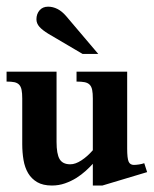

<svg xmlns="http://www.w3.org/2000/svg" viewBox="-25 -556 470 587"><path d="M288.1 11.2H258.8V-55.2Q249.5 -44.9 236.6 -33.2Q223.6 -21.5 208 -11.7Q192.4 -2 173.6 4.6Q154.8 11.2 133.8 11.2Q106.4 11.2 88.9 1Q71.3 -9.3 61 -26.6Q50.8 -43.9 46.9 -66.9Q43 -89.8 43 -115.7V-254.9Q43 -271 41 -281Q39.1 -291 33.7 -296.9Q28.3 -302.7 19 -304.7Q9.8 -306.6 -4.9 -306.6V-336.9H147.9V-122.1Q147.9 -85.4 157.2 -69.6Q166.5 -53.7 189.9 -53.7Q205.6 -53.7 223.9 -65.7Q242.2 -77.6 258.8 -96.7V-254.9Q258.8 -271 256.8 -281Q254.9 -291 249.3 -296.9Q243.7 -302.7 233.9 -304.7Q224.1 -306.6 209 -306.6V-336.9H363.8V-101.6Q363.8 -72.3 368.2 -62Q372.6 -51.8 384.3 -51.8Q390.6 -51.8 400.1 -53.2Q409.7 -54.7 416 -57.1L424.8 -29.8ZM227.5 -391.1 123 -452.6Q104.5 -463.9 95.5 -474.1Q86.4 -484.4 86.4 -497.1Q86.4 -513.2 95.9 -524.4Q105.5 -535.6 122.1 -535.6Q136.7 -535.6 150.6 -528.6Q164.6 -521.5 177.2 -506.8L275.4 -391.1Z"/></svg>

Font: Scheherazade
Style: Bold
Weight: 700
Version: Version 2.100 (build 932/914)